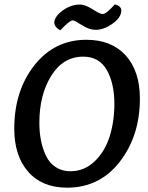

<svg xmlns="http://www.w3.org/2000/svg" viewBox="-20 -858 685 888"><path d="M290 10Q175 10 110.5 -63.5Q46 -137 46 -263Q46 -438 139 -556Q232 -674 379 -674Q496 -674 561.5 -601.5Q627 -529 627 -402Q627 -230 534 -110Q441 10 290 10ZM365 -596Q272 -596 217 -507.5Q162 -419 162 -290Q162 -245 170 -206Q178 -167 194 -135Q210 -103 238.5 -84.5Q267 -66 305 -66Q370 -66 417.5 -111.5Q465 -157 487 -226.5Q509 -296 509 -378Q509 -472 474 -534Q439 -596 365 -596ZM541 -810Q541 -777 500.5 -748.5Q460 -720 422 -720Q393 -720 358.5 -742Q324 -764 317 -764Q302 -764 259 -718Q231 -732 231 -756Q235 -785 272 -811Q309 -837 350 -837Q374 -837 408.5 -815Q443 -793 454 -793Q472 -793 511 -838Q541 -830 541 -810Z"/></svg>

Font: Overlock
Style: Bold Italic
Weight: 700
Designer: Dario Muhafara
Foundry: Dario Manuel Muhafara
Version: Version 1.002